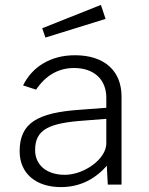

<svg xmlns="http://www.w3.org/2000/svg" viewBox="-20 -752 605 782"><path d="M391 -732 152 -637 165 -599 410 -675ZM228 10C303 10 365 -20 415 -77L419 0H475V-359C475 -463 406 -527 285 -527C184 -527 110 -478 74 -404L127 -387C167 -446 219 -475 282 -475C362 -475 413 -429 413 -354V-313L306 -305C132 -293 60 -251 60 -136C60 -45 127 10 228 10ZM244 -40C172 -40 123 -78 123 -141C123 -225 180 -251 324 -261L413 -268V-168C413 -104 322 -40 244 -40Z"/></svg>

Font: United Sans ExtraLight
Style: Regular
Weight: 200
Designer: Pablo Impallari, Rodrigo Fuenzalida (Modified by Dan O. Williams)
Version: Version 1.000;PS 001.000;hotconv 1.0.88;makeotf.lib2.5.64775